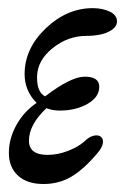

<svg xmlns="http://www.w3.org/2000/svg" viewBox="-20 -445 310 476"><path d="M87.9 11.2Q47.4 11.2 24.7 -9.5Q2 -30.3 2 -65.9Q2 -101.6 20.8 -135.3Q39.6 -168.9 70.8 -189.9Q41 -219.7 41 -261.2Q41 -324.7 93.5 -374.8Q146 -424.8 210 -424.8Q233.9 -424.8 252 -416.3Q270 -407.7 270 -392.1Q270 -379.9 257.8 -371.3Q245.6 -362.8 229 -359.4Q212.4 -356 193.8 -356Q147.9 -356 109.9 -325.2Q71.8 -294.4 71.8 -252.9Q71.8 -216.3 91.8 -206.1Q155.8 -254.9 189.9 -254.9Q226.1 -254.9 226.1 -230Q226.1 -204.1 197 -187.5Q168 -170.9 127.9 -170.9Q109.9 -170.9 95.2 -176.8Q51.8 -136.2 51.8 -96.2Q51.8 -61 98.1 -61Q122.6 -61 148.2 -70.8Q173.8 -80.6 189 -94.2Q200.2 -105.5 211.7 -108.4Q223.1 -111.3 230 -106Q236.8 -100.6 234.9 -89.4Q232.9 -78.1 221.2 -64.9Q187 -24.4 156.2 -6.6Q125.5 11.2 87.9 11.2Z"/></svg>

Font: Junicode SmCond Light
Style: Italic
Weight: 300
Width: 4
Italic angle: -11°
Designer: Peter S. Baker
Version: Version 2.206